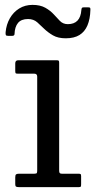

<svg xmlns="http://www.w3.org/2000/svg" viewBox="-20 -767 391 787"><path d="M120.5 -465Q132.5 -465 132.5 -453V-69Q132.5 -61 131 -58Q129.5 -55 121 -55H59Q50 -55 46.2 -52.5Q42.5 -50 42.5 -40V-12Q42.5 -4 46 -2Q49.5 0 58 0H303Q310 0 311.2 -2.5Q312.5 -5 312.5 -12V-45Q312.5 -52 310 -53.5Q307.5 -55 300.5 -55H233Q227 -55 224.8 -57.8Q222.5 -60.5 222.5 -67V-509.5Q222.5 -516 220.8 -518Q219 -520 213 -520H54.5Q42.5 -520 42.5 -507V-477Q42.5 -469.5 44 -467.2Q45.5 -465 53 -465ZM249.5 -610Q284 -610 305.8 -623.5Q327.5 -637 338.5 -663Q349.5 -689 350.5 -726Q351 -732 349.5 -734.5Q348 -737 341 -737H324.5Q317.5 -737 315.8 -734.5Q314 -732 313.5 -726Q309.5 -668 258 -668Q238 -668 225 -681.8Q212 -695.5 201 -707.5Q186.5 -723.5 165.8 -735.2Q145 -747 113.5 -747Q82.5 -747 58.8 -732.2Q35 -717.5 20.5 -692.2Q6 -667 3 -635Q2.5 -627.5 3.8 -623.8Q5 -620 13.5 -620H29.5Q39 -620 39.5 -627Q40.5 -657 53.8 -673Q67 -689 95 -689Q117.5 -689 132.8 -675.5Q148 -662 160.5 -649.5Q176.5 -634 197.2 -622Q218 -610 249.5 -610Z"/></svg>

Font: Besley
Style: Regular
Weight: 400
Designer: Owen Earl
Foundry: indestructible type*
Version: Version 4.000